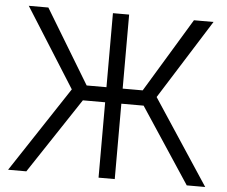

<svg xmlns="http://www.w3.org/2000/svg" viewBox="-52 -789 1007 850"><g transform="rotate(5 451.5 -363.5)"><path d="M577 -400 776 -729H863L641 -376L890 2H808L587 -333H488V2H416V-333H317L95 2H14L264 -377L42 -729H129L328 -400H416V-729H488V-400Z"/></g></svg>

Font: Sinter Normal
Style: Regular
Weight: 350
Foundry: Adobe & rsms
Version: Version 1.000